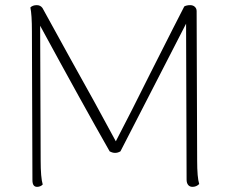

<svg xmlns="http://www.w3.org/2000/svg" viewBox="-20 -717 890 746"><path d="M754 -2Q743 9 728 9Q717 9 711 1.5Q705 -6 705 -19L703 -625L448 -129Q438 -123 427 -123Q417 -123 406 -129Q300 -315 136 -617L138 -94Q138 -27 146 0Q137 9 124 9Q106 9 106 -17L104 -595Q104 -660 98 -688Q107 -697 123 -697Q137 -697 145 -686L254 -488Q350 -317 430 -168Q489 -281 563 -430Q673 -648 696 -692Q705 -697 719 -697Q730 -697 737 -690.5Q744 -684 744 -674L746 -94Q746 -27 754 -2Z"/></svg>

Font: Arima Madurai ExtraLight
Style: Regular
Weight: 275
Designer: Joana Correia and Natanael Gama
Foundry: NDISCOVER
Version: Version 1.019